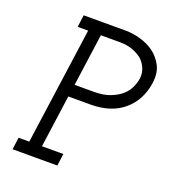

<svg xmlns="http://www.w3.org/2000/svg" viewBox="-129 -798 803 895"><g transform="rotate(20 272.5 -350.0)"><path d="M43 -60 35 0H257L265 -60H159L195 -320H305Q407 -320 468.5 -372.5Q530 -425 543 -513Q550 -564 532 -599Q514 -634 483 -657Q452 -679 414 -689.5Q376 -700 343 -700H133L125 -640H177L96 -60ZM204 -381 240 -640H336Q370 -640 398.5 -629.5Q427 -619 447 -602Q465 -584 474 -561.5Q483 -539 480 -513Q477 -492 466.5 -468.5Q456 -445 435 -426Q413 -407 380 -394Q347 -381 299 -381Z"/></g></svg>

Font: Josefin Slab Thin SemiBold
Style: Italic
Weight: 600
Italic angle: -12°
Version: Version 2.000